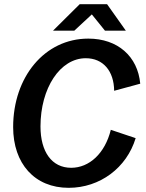

<svg xmlns="http://www.w3.org/2000/svg" viewBox="-20 -886 700 920"><path d="M309 14C459 14 587 -82 630 -224L511 -264C483 -151 408 -82 321 -82C228 -82 174 -159 174 -280C174 -464 268 -607 391 -607C474 -607 526 -546 527 -451L652 -485C640 -616 544 -701 403 -701C194 -701 43 -517 43 -277C43 -102 146 14 309 14ZM234 -739H336L420 -817L483 -739H583L493 -866H362Z"/></svg>

Font: Ronzino Medium
Style: Italic
Weight: 500
Italic angle: -7.99998°
Designer: Nunzio Mazzaferro
Foundry: Collletttivo
Version: Version 1.000;Glyphs 3.3 (3337)